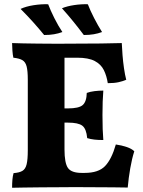

<svg xmlns="http://www.w3.org/2000/svg" viewBox="-20 -882 675 905"><path d="M526 -201Q554 -197 577.5 -189Q601 -181 613 -169Q602 -135 594 -89Q586 -43 582 2Q555 1 513 1Q471 1 423.5 0.5Q376 0 333 0Q306 0 263.5 0.5Q221 1 175.5 1Q130 1 92 2Q54 3 37 3Q37 -17 38.5 -35Q40 -53 44 -66Q71 -68 85.5 -76.5Q100 -85 105.5 -107.5Q111 -130 111 -174V-506Q111 -548 105.5 -569Q100 -590 85.5 -598.5Q71 -607 43 -610Q40 -623 38.5 -643.5Q37 -664 37 -679Q58 -678 90 -677.5Q122 -677 157 -676.5Q192 -676 225 -676Q258 -676 281 -676Q393 -676 454.5 -677Q516 -678 554 -679Q555 -654 557.5 -622.5Q560 -591 564.5 -560Q569 -529 575 -506Q559 -499 538.5 -494.5Q518 -490 488 -490Q483 -524 469.5 -551.5Q456 -579 426.5 -594.5Q397 -610 344 -610H284V-371H300Q352 -371 370 -387Q388 -403 389 -444Q405 -450 426 -452.5Q447 -455 467 -455Q465 -431 464 -403Q463 -375 463 -340Q463 -302 464 -273.5Q465 -245 467 -222Q443 -222 425 -224Q407 -226 391 -231Q387 -275 368 -289.5Q349 -304 300 -304H284V-178Q284 -113 300.5 -90Q317 -67 365 -67H379Q444 -67 475 -99Q506 -131 526 -201ZM375 -717Q351 -749 325.5 -780.5Q300 -812 272 -843Q296 -853 329.5 -858Q363 -863 394 -862Q405 -833 423.5 -797Q442 -761 461 -731Q442 -724 421.5 -720.5Q401 -717 375 -717ZM188 -717Q162 -749 135 -779Q108 -809 77 -840Q103 -852 138.5 -857.5Q174 -863 207 -862Q218 -833 236 -797Q254 -761 274 -731Q255 -724 234.5 -720.5Q214 -717 188 -717Z"/></svg>

Font: Vollkorn ExtraBold
Style: Regular
Weight: 800
Designer: Friedrich Althausen
Foundry: Friedrich Althausen
Version: Version 5.000; ttfautohint (v1.8.3)